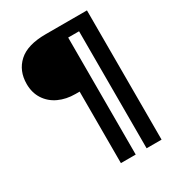

<svg xmlns="http://www.w3.org/2000/svg" viewBox="-200 -826 1010 1100"><g transform="rotate(-30 304.5 -276.5)"><path d="M34 -511Q34 -598 92 -651Q150 -704 271 -704H544V151H445V-623H373V151H275V-322H248Q187 -322 138.5 -344.5Q90 -367 62 -410Q34 -453 34 -511Z"/></g></svg>

Font: Gmarket Sans TTF Bold
Style: Regular
Weight: 700
Designer: Creative Director : Sungho Lee; Art Director : Kiwoong Choi; Project Manager : Sori Yang, Jongwook Yoon; Font Designer :
Foundry: Sandoll Inc.
Version: Version 1.000;hotconv 1.0.109;makeotfexe 2.5.65596